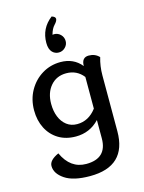

<svg xmlns="http://www.w3.org/2000/svg" viewBox="-136 -766 815 1089"><g transform="rotate(-15 272.0 -221.5)"><path d="M260.3 -59.6Q327.6 -59.6 373.5 -120.1V-306.2Q335.4 -354.5 273.4 -354.5Q216.3 -354.5 181.4 -314Q146.5 -273.4 146.5 -208.5Q146.5 -166 159.9 -132.6Q173.3 -99.1 199 -79.3Q224.6 -59.6 260.3 -59.6ZM254.4 244.1Q156.7 244.1 106.9 210.4Q57.1 176.8 57.1 132.3Q57.1 98.1 113.3 72.8Q158.7 171.9 251.5 171.9Q373.5 171.9 373.5 54.2V-53.2Q317.4 6.3 235.4 6.3Q176.8 6.3 133.8 -19.8Q90.8 -45.9 67.1 -92.3Q43.5 -138.7 43.5 -197.8Q43.5 -262.2 72.5 -313.7Q101.6 -365.2 150.4 -394.8Q199.2 -424.3 258.3 -424.3Q335.4 -424.3 380.9 -368.2Q380.9 -418.5 422.9 -418.5Q460 -418.5 483.9 -393.1Q469.2 -343.8 469.2 -289.6V38.1Q469.2 244.1 254.4 244.1ZM277.3 -687Q298.8 -680.2 298.8 -668Q298.8 -655.3 281.5 -637.2Q264.2 -619.1 255.4 -585.4Q260.3 -586.4 264.6 -586.4Q286.6 -586.4 302.5 -570.6Q318.4 -554.7 318.4 -532.2Q318.4 -510.7 302.5 -494.9Q286.6 -479 264.6 -479Q242.7 -479 227.1 -494.6Q209.5 -512.7 209.5 -549.8Q209.5 -634.8 277.3 -687Z"/></g></svg>

Font: Bainsley
Style: Regular
Weight: 400
Designer: Paul James MIller
Foundry: High-Logic / Made with FontCreator
Version: Version 1.411;March 28, 2021;FontCreator 13.0.0.2683 64-bit